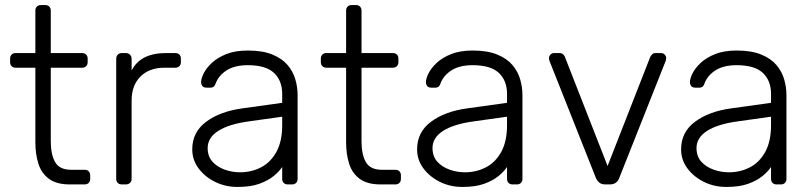

<svg xmlns="http://www.w3.org/2000/svg" viewBox="-20 -730 3210 760"><path d="M256 0Q204 0 174 -22Q144 -44 132 -82Q120 -120 120 -167V-462H42Q32 -462 26 -468Q20 -474 20 -484V-498Q20 -508 26 -514Q32 -520 42 -520H120V-688Q120 -698 126 -704Q132 -710 142 -710H159Q169 -710 175 -704Q181 -698 181 -688V-520H305Q315 -520 321 -514Q327 -508 327 -498V-484Q327 -474 321 -468Q315 -462 305 -462H181V-171Q181 -118 198.5 -88Q216 -58 261 -58H315Q325 -58 331 -52Q337 -46 337 -36V-22Q337 -12 331 -6Q325 0 315 0Z M462 0Q452 0 446 -6Q440 -12 440 -22V-497Q440 -507 446 -513.5Q452 -520 462 -520H478Q488 -520 494.5 -513.5Q501 -507 501 -497V-451Q519 -486 553 -503Q587 -520 637 -520H674Q684 -520 690 -514Q696 -508 696 -498V-484Q696 -474 690 -468Q684 -462 674 -462H631Q571 -462 536 -427Q501 -392 501 -332V-22Q501 -12 494.5 -6Q488 0 478 0Z M920 10Q872 10 831.5 -10Q791 -30 766 -63.5Q741 -97 741 -139Q741 -207 796 -248Q851 -289 939 -301L1097 -323V-358Q1097 -411 1064.5 -441.5Q1032 -472 961 -472Q909 -472 877 -451.5Q845 -431 833 -398Q828 -383 814 -383H798Q786 -383 781 -389.5Q776 -396 776 -405Q776 -419 786.5 -440Q797 -461 819 -481.5Q841 -502 876 -516Q911 -530 961 -530Q1020 -530 1058.5 -514Q1097 -498 1118.5 -472.5Q1140 -447 1149 -416Q1158 -385 1158 -355V-22Q1158 -12 1152 -6Q1146 0 1136 0H1119Q1109 0 1103 -6Q1097 -12 1097 -22V-69Q1085 -51 1063 -33Q1041 -15 1006.5 -2.5Q972 10 920 10ZM930 -48Q976 -48 1014 -68Q1052 -88 1074.5 -129.5Q1097 -171 1097 -234V-268L968 -250Q886 -239 844 -212Q802 -185 802 -144Q802 -111 821 -90Q840 -69 869.5 -58.5Q899 -48 930 -48Z M1486 0Q1434 0 1404 -22Q1374 -44 1362 -82Q1350 -120 1350 -167V-462H1272Q1262 -462 1256 -468Q1250 -474 1250 -484V-498Q1250 -508 1256 -514Q1262 -520 1272 -520H1350V-688Q1350 -698 1356 -704Q1362 -710 1372 -710H1389Q1399 -710 1405 -704Q1411 -698 1411 -688V-520H1535Q1545 -520 1551 -514Q1557 -508 1557 -498V-484Q1557 -474 1551 -468Q1545 -462 1535 -462H1411V-171Q1411 -118 1428.5 -88Q1446 -58 1491 -58H1545Q1555 -58 1561 -52Q1567 -46 1567 -36V-22Q1567 -12 1561 -6Q1555 0 1545 0Z M1810 10Q1762 10 1721.5 -10Q1681 -30 1656 -63.5Q1631 -97 1631 -139Q1631 -207 1686 -248Q1741 -289 1829 -301L1987 -323V-358Q1987 -411 1954.5 -441.5Q1922 -472 1851 -472Q1799 -472 1767 -451.5Q1735 -431 1723 -398Q1718 -383 1704 -383H1688Q1676 -383 1671 -389.5Q1666 -396 1666 -405Q1666 -419 1676.5 -440Q1687 -461 1709 -481.5Q1731 -502 1766 -516Q1801 -530 1851 -530Q1910 -530 1948.5 -514Q1987 -498 2008.5 -472.5Q2030 -447 2039 -416Q2048 -385 2048 -355V-22Q2048 -12 2042 -6Q2036 0 2026 0H2009Q1999 0 1993 -6Q1987 -12 1987 -22V-69Q1975 -51 1953 -33Q1931 -15 1896.5 -2.5Q1862 10 1810 10ZM1820 -48Q1866 -48 1904 -68Q1942 -88 1964.5 -129.5Q1987 -171 1987 -234V-268L1858 -250Q1776 -239 1734 -212Q1692 -185 1692 -144Q1692 -111 1711 -90Q1730 -69 1759.5 -58.5Q1789 -48 1820 -48Z M2377 0Q2361 0 2352.5 -7Q2344 -14 2339 -25L2155 -489Q2153 -495 2153 -500Q2153 -508 2159 -514Q2165 -520 2173 -520H2194Q2204 -520 2209.5 -514.5Q2215 -509 2216 -505L2385 -73L2554 -505Q2556 -509 2561 -514.5Q2566 -520 2576 -520H2597Q2605 -520 2611 -514Q2617 -508 2617 -500Q2617 -495 2615 -489L2431 -25Q2427 -14 2418 -7Q2409 0 2393 0Z M2855 10Q2807 10 2766.5 -10Q2726 -30 2701 -63.5Q2676 -97 2676 -139Q2676 -207 2731 -248Q2786 -289 2874 -301L3032 -323V-358Q3032 -411 2999.5 -441.5Q2967 -472 2896 -472Q2844 -472 2812 -451.5Q2780 -431 2768 -398Q2763 -383 2749 -383H2733Q2721 -383 2716 -389.5Q2711 -396 2711 -405Q2711 -419 2721.5 -440Q2732 -461 2754 -481.5Q2776 -502 2811 -516Q2846 -530 2896 -530Q2955 -530 2993.5 -514Q3032 -498 3053.5 -472.5Q3075 -447 3084 -416Q3093 -385 3093 -355V-22Q3093 -12 3087 -6Q3081 0 3071 0H3054Q3044 0 3038 -6Q3032 -12 3032 -22V-69Q3020 -51 2998 -33Q2976 -15 2941.5 -2.5Q2907 10 2855 10ZM2865 -48Q2911 -48 2949 -68Q2987 -88 3009.5 -129.5Q3032 -171 3032 -234V-268L2903 -250Q2821 -239 2779 -212Q2737 -185 2737 -144Q2737 -111 2756 -90Q2775 -69 2804.5 -58.5Q2834 -48 2865 -48Z"/></svg>

Font: Rubik Light
Style: Regular
Weight: 300
Designer: Hubert and Fischer
Foundry: Hubert and Fischer
Version: Version 2.300;gftools[0.9.30]